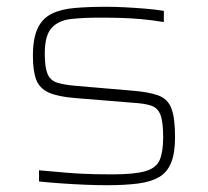

<svg xmlns="http://www.w3.org/2000/svg" viewBox="-20 -538 613 566"><path d="M295 8Q266 8 230 6.5Q194 5 159 2.5Q124 0 95 -3V-36Q140 -32 169 -29.5Q198 -27 219 -26Q240 -25 260.5 -24.5Q281 -24 311 -24Q377 -24 409 -33.5Q441 -43 451 -67Q461 -91 461 -133Q461 -179 453 -199.5Q445 -220 426 -226.5Q407 -233 373 -235L201 -249Q151 -253 124 -265Q97 -277 87 -302.5Q77 -328 77 -373Q77 -425 91 -454.5Q105 -484 132.5 -497.5Q160 -511 200.5 -514.5Q241 -518 294 -518Q319 -518 348.5 -516.5Q378 -515 408 -512.5Q438 -510 463 -506V-473Q426 -479 397.5 -481.5Q369 -484 340.5 -485Q312 -486 274 -486Q226 -486 189.5 -482Q153 -478 132.5 -456Q112 -434 112 -380Q112 -340 120 -320.5Q128 -301 148 -294.5Q168 -288 203 -285L367 -271Q419 -267 447 -256.5Q475 -246 485.5 -218Q496 -190 496 -133Q496 -87 484.5 -58.5Q473 -30 449 -16Q425 -2 387 3Q349 8 295 8Z"/></svg>

Font: Saira Expanded Thin
Style: Regular
Weight: 250
Width: 7
Designer: Hector Gatti with collaboration of the Omnibus-Type team
Foundry: Omnibus-Type
Version: Version 1.101